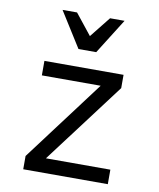

<svg xmlns="http://www.w3.org/2000/svg" viewBox="-88 -870 776 939"><g transform="rotate(10 300.0 -400.5)"><path d="M92 0V-66L394 -468H102V-540H495V-474L192 -72H512V0ZM256 -626 146 -801H218L300 -698L382 -801H454L344 -626Z"/></g></svg>

Font: CommitMono
Style: 450Regular
Weight: 450
Designer: Eigil Nikolajsen
Foundry: Eigil Nikolajsen
Version: Version 1.002